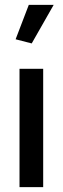

<svg xmlns="http://www.w3.org/2000/svg" viewBox="-20 -767 257 787"><path d="M157 0V-485H60V0ZM110 -589 200 -747H98L44 -606Z"/></svg>

Font: Catamaran Medium
Style: Regular
Weight: 500
Designer: Pria Ravichandran
Version: Version 2.000